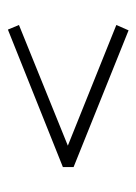

<svg xmlns="http://www.w3.org/2000/svg" viewBox="51 -475 349 491"><g transform="rotate(90 225.5 -229.5)"><path d="M57.6 -383.8 43.9 -352.5 352.5 -228.5 43.9 -103.5 55.7 -75.2 407.2 -215.8V-243.2Z"/></g></svg>

Font: Abhaya Libre
Style: Regular
Weight: 400
Designer: Pushpananda Ekanayake, Sol Matas, Pathum Egodawatta
Foundry: Mooniak
Version: Version 1.050 ; ttfautohint (v1.6)